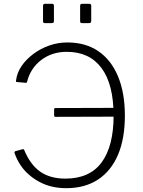

<svg xmlns="http://www.w3.org/2000/svg" viewBox="-20 -974 748 1004"><path d="M262 -944V-866Q262 -859 260 -856Q258 -853 249 -853H217Q209 -853 207 -855.5Q205 -858 205 -864V-943Q205 -954 214 -954H253Q262 -954 262 -944ZM457 -944V-866Q457 -859 454.5 -856Q452 -853 443 -853H411Q403 -853 401 -855.5Q399 -858 399 -864V-943Q399 -954 408 -954H447Q457 -954 457 -944ZM332 -752Q427 -752 494 -706.5Q561 -661 597 -575Q633 -489 633 -369Q633 -249 597 -164.5Q561 -80 492.5 -35Q424 10 326 10Q286 10 250.5 1.5Q215 -7 184 -24Q153 -41 128 -63.5Q103 -86 85 -114Q67 -142 56 -174Q55 -178 56.5 -180Q58 -182 59 -183L99 -194Q104 -195 106 -191Q138 -113 190 -76.5Q242 -40 322 -40Q449 -40 511.5 -125Q574 -210 574 -369Q574 -533 511 -618Q448 -703 329 -703Q252 -703 196 -660.5Q140 -618 122 -548Q121 -544 119.5 -542Q118 -540 114 -541L70 -545Q65 -545 64 -547Q63 -549 64 -554Q69 -594 93 -629Q117 -664 154.5 -692Q192 -720 237.5 -736Q283 -752 332 -752ZM596 -364 272 -363Q267 -363 265 -364.5Q263 -366 263 -371V-401Q263 -409 268 -409L596 -410Z"/></svg>

Font: Libre Franklin ExtraLight
Style: Regular
Weight: 250
Designer: Pablo Impallari, Rodrigo Fuenzalida, Nhung Nguyen
Foundry: Impallari Type
Version: Version 3.000